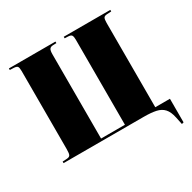

<svg xmlns="http://www.w3.org/2000/svg" viewBox="-192 -921 1281 1282"><g transform="rotate(-30 448.5 -280.5)"><path d="M852 169 840 112Q830 64 808 40Q786 16 749 8Q712 0 656 0H37V-12L71 -14Q90 -15 96 -26Q102 -37 102 -70V-673Q102 -699 95.5 -707.5Q89 -716 66 -717L37 -718V-730H396V-718L368 -717Q350 -716 343 -705Q336 -694 336 -667V-17H520V-673Q520 -695 514.5 -705.5Q509 -716 487 -717L460 -718V-730H819V-718L785 -716Q766 -715 760 -705Q754 -695 754 -667V-17H867V165Z"/></g></svg>

Font: Literata 72pt Black
Style: Regular
Weight: 900
Designer: Latin by Veronika Burian and Jose Scaglione. Greek by Irene Vlachou. Cyrillic by Vera Evstafieva.
Foundry: TypeTogether
Version: Version 3.002